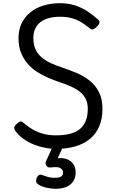

<svg xmlns="http://www.w3.org/2000/svg" viewBox="-20 -914 730 1203"><path d="M331 19Q300 19 264.5 12.5Q229 6 194.5 -7.5Q160 -21 129 -42.5Q98 -64 76 -94Q69 -104 69 -113.5Q69 -123 84 -137Q98 -152 107.5 -153Q117 -154 136 -137Q157 -119 185.5 -102.5Q214 -86 250 -76Q286 -66 331 -66Q381 -66 418.5 -75.5Q456 -85 480.5 -105.5Q505 -126 517.5 -157.5Q530 -189 530 -232Q530 -268 517.5 -293.5Q505 -319 481.5 -338Q458 -357 425 -372Q392 -387 351 -400Q316 -412 280 -427.5Q244 -443 211 -464.5Q178 -486 152.5 -515.5Q127 -545 111.5 -584Q96 -623 96 -675Q96 -728 115.5 -768Q135 -808 170 -836.5Q205 -865 252.5 -879.5Q300 -894 357 -894Q407 -894 449 -880.5Q491 -867 526.5 -844Q562 -821 594 -792Q605 -782 603 -771.5Q601 -761 590 -750Q578 -737 566.5 -731.5Q555 -726 544 -735Q519 -756 492 -773Q465 -790 432 -799.5Q399 -809 357 -809Q317 -809 286 -800.5Q255 -792 233.5 -775.5Q212 -759 200.5 -734Q189 -709 189 -675Q189 -635 202.5 -605.5Q216 -576 240.5 -555Q265 -534 298.5 -518.5Q332 -503 372 -490Q414 -476 458.5 -457.5Q503 -439 540 -410Q577 -381 599.5 -338Q622 -295 622 -232Q622 -170 602 -123Q582 -76 544.5 -44.5Q507 -13 452.5 3Q398 19 331 19ZM326 269Q310 269 278 263.5Q246 258 219 241Q208 234 206.5 222.5Q205 211 210 200Q217 186 226 182Q235 178 248 184Q259 188 278 194Q297 200 319 200Q350 200 362.5 192.5Q375 185 375 166Q375 151 359.5 140Q344 129 300 135Q289 136 283 134Q277 132 271 125Q266 118 265.5 111Q265 104 268 97L318 -13H383L329 105L299 89Q344 72 379 78Q414 84 434 107Q454 130 454 166Q454 198 439.5 221Q425 244 397 256.5Q369 269 326 269Z"/></svg>

Font: Playwrite HR Lijeva
Style: Regular
Weight: 400
Designer: Veronika Burian, José Scaglione
Foundry: TypeTogether
Version: Version 1.002